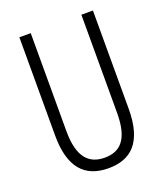

<svg xmlns="http://www.w3.org/2000/svg" viewBox="-134 -805 776 905"><g transform="rotate(-20 254.0 -352.0)"><path d="M439 -221V-714H381V-222C381 -89 333 -43 255 -43C174 -43 127 -94 127 -222V-714H70V-221C70 -62 135 10 255 10C368 10 439 -53 439 -221Z"/></g></svg>

Font: Noto Sans Bengali ExtraCondensed Light
Style: Regular
Weight: 300
Width: 2
Designer: Joana Ranito - Universal Thirst; Jelle Bosma - Monotype Design Team
Foundry: Universal Thirst ehf.
Version: Version 3.000